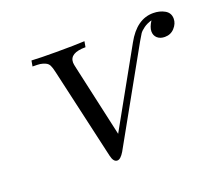

<svg xmlns="http://www.w3.org/2000/svg" viewBox="-86 -561 803 702"><g transform="rotate(-20 316.0 -210.0)"><path d="M86.9 -408.2 90.8 -430.2Q123 -428.2 187 -428.2Q260.3 -428.2 296.9 -430.2L293 -408.2Q231 -408.2 231 -371.1Q231 -364.3 234.9 -348.1L296.9 -69.8L461.9 -365.2Q503.9 -441.4 567.9 -440.9Q592.8 -440.9 612.3 -429.9Q631.8 -418.9 631.8 -396Q631.8 -377 616.9 -360.6Q602.1 -344.2 579.1 -344.2Q561 -344.2 550 -354Q539.1 -363.8 539.1 -379.9Q539.1 -396 553.2 -418Q535.2 -413.1 522 -403.6Q508.8 -394 503.4 -386Q498 -377.9 487.8 -359.9L288.1 -2.9Q273.9 21 261.2 21Q246.1 21 240.2 -4.9L159.2 -359.9Q155.3 -377.9 150.6 -387.5Q146 -397 135.5 -401.4Q125 -405.8 116.5 -407Q107.9 -408.2 86.9 -408.2Z"/></g></svg>

Font: CMU Serif Extra
Style: RomanSlanted
Weight: 500
Italic angle: -9.46001°
Version: Version 0.7.0